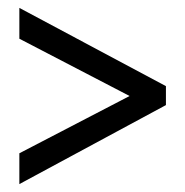

<svg xmlns="http://www.w3.org/2000/svg" viewBox="-20 -598 469 486"><path d="M29 -132V-210L308 -355L29 -500V-578L400 -380V-332Z"/></svg>

Font: Noto Sans Malayalam ExtraCondensed
Style: Regular
Weight: 400
Width: 2
Designer: Jelle Bosma - Monotype Design Team
Foundry: Monotype Imaging Inc.
Version: Version 2.104; ttfautohint (v1.8.4.7-5d5b)